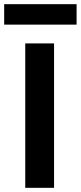

<svg xmlns="http://www.w3.org/2000/svg" viewBox="-47 -900 387 920"><path d="M74 0H212V-692H74ZM-27 -782H320V-880H-27Z"/></svg>

Font: RazerF5
Style: Bold
Weight: 700
Foundry: Razer Inc.
Version: Version 1.000;PS 001.001;hotconv 1.0.56